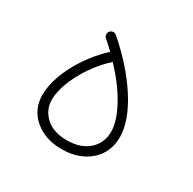

<svg xmlns="http://www.w3.org/2000/svg" viewBox="-106 -535 661 656"><g transform="rotate(30 224.5 -207.5)"><path d="M62 -118.2C62 -80.6 75.7 -49.8 103.5 -25.9C131.3 -2 167 10.3 211.4 10.3C255.9 10.3 292.5 -2 321.3 -26.9C349.6 -51.8 363.8 -84.5 363.8 -125.5C363.8 -210.4 287.1 -325.2 177.2 -420.4C173.8 -423.3 170.4 -424.8 166 -424.8C165.5 -424.8 158.2 -425.8 151.9 -418.5C148.9 -415 147.5 -411.6 147.5 -407.2C147.5 -406.7 146.5 -399.4 153.8 -393.1C166 -382.8 177.7 -372.1 189 -360.8C112.3 -289.6 62 -191.9 62 -118.2ZM98.1 -119.6C98.1 -179.7 143.1 -270.5 213.9 -335.4C250 -296.9 278.3 -259.3 298.3 -222.2C318.4 -185.1 328.6 -152.8 328.6 -126C328.6 -96.7 318.4 -72.8 297.9 -53.7C276.9 -34.7 248 -24.9 211.4 -24.9C175.3 -24.9 147.5 -34.2 127.9 -52.7C107.9 -71.3 98.1 -93.8 98.1 -119.6Z"/></g></svg>

Font: Mikhak ExtraLight
Style: Regular
Weight: 200
Designer: Amin Abedi
Version: Version 3.2